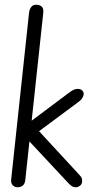

<svg xmlns="http://www.w3.org/2000/svg" viewBox="-20 -792 447 812"><path d="M53 0Q42 0 34 -8.5Q26 -17 27 -31L103 -739Q105 -754 112.5 -763Q120 -772 133 -772Q147 -772 156 -764.5Q165 -757 163 -738L87 -31Q85 -14 76 -7Q67 0 53 0ZM301 0Q289 0 280.5 -7Q272 -14 264 -23L81 -219L126 -258L317 -51Q325 -43 326.5 -35.5Q328 -28 327 -21Q325 -11 317 -5.5Q309 0 301 0ZM71 -182 77 -254 272 -400Q294 -417 309 -416Q320 -416 327 -410Q334 -404 334 -393Q333 -386 328 -377.5Q323 -369 312 -361Z"/></svg>

Font: Edu SA Beginner
Style: Regular
Weight: 400
Designer: Tina and Corey Anderson
Foundry: Google for Education
Version: Version 1.003